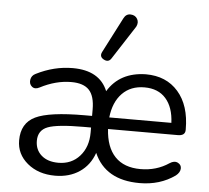

<svg xmlns="http://www.w3.org/2000/svg" viewBox="-54 -824 969 890"><g transform="rotate(5 430.5 -378.5)"><path d="M549 -712 448 -556Q435 -535 412.5 -547Q390 -559 402 -582L486 -745Q497 -767 518.5 -766Q540 -765 549.5 -748.5Q559 -732 549 -712ZM234 9Q156 9 105 -33.5Q54 -76 54 -140Q54 -220 118 -251Q182 -282 347 -282H381V-312Q381 -374 355 -402Q329 -430 272 -430Q200 -430 127 -392Q106 -381 92 -392.5Q78 -404 81 -424Q84 -444 103 -453Q186 -495 273 -495Q398 -495 436 -402Q492 -494 613 -496Q708 -496 763.5 -432.5Q819 -369 819 -258V-255Q819 -228 785 -228H460Q465 -144 507 -100Q549 -56 626 -56Q700 -56 758 -95Q779 -109 796 -100.5Q813 -92 812 -74Q811 -56 792 -41Q722 9 627 9Q468 9 415 -113Q395 -55 347.5 -23Q300 9 234 9ZM461 -282H750Q747 -354 711.5 -394.5Q676 -435 612 -435Q548 -435 508.5 -394.5Q469 -354 461 -282ZM244 -52Q305 -52 343 -94.5Q381 -137 381 -204V-228H347Q224 -228 180 -211Q136 -194 136 -145Q136 -103 165 -77.5Q194 -52 244 -52Z"/></g></svg>

Font: Nunito
Style: Regular
Weight: 400
Designer: Vernon Adams
Foundry: Vernon Adams
Version: Version 3.602